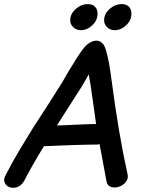

<svg xmlns="http://www.w3.org/2000/svg" viewBox="-64 -915 690 935"><path d="M455 -30Q460 -9 478.5 -4Q497 1 517.5 -6.5Q538 -14 550.5 -31Q563 -48 556 -72Q513 -266 479 -527Q474 -566 466 -612Q459 -647 453 -667Q445 -695 435 -704Q414 -725 383 -712Q364 -704 347 -685Q339 -675 329 -661Q313 -639 292 -603Q278 -582 259 -549Q240 -515 235 -508L170 -405L96 -291L34 -189Q-3 -128 -34 -67Q-48 -44 -42 -27.5Q-36 -11 -19 -4Q-2 3 18.5 -3.5Q39 -10 53 -33Q96 -116 150 -203Q188 -204 274 -208Q360 -211 406 -211Q413 -211 421 -213Q438 -121 455 -30ZM213 -304 319 -470 330 -487 349 -519Q360 -538 368 -553Q374 -521 378 -495L404 -311Q386 -311 357.5 -310Q329 -309 300 -307.5Q271 -306 247 -305Q223 -304 213 -304ZM330 -768Q360 -768 385.5 -792Q411 -816 411 -849Q411 -870 398.5 -882.5Q386 -895 364 -895Q331 -895 304.5 -871Q278 -847 278 -817Q278 -796 293 -782Q308 -768 330 -768ZM495 -768Q525 -768 550.5 -792Q576 -816 576 -849Q576 -870 563.5 -882.5Q551 -895 529 -895Q496 -895 469.5 -871Q443 -847 443 -817Q443 -796 458 -782Q473 -768 495 -768Z"/></svg>

Font: Balsamiq Sans
Style: Italic
Weight: 400
Italic angle: -12°
Designer: Michael Angeles
Foundry: Balsamiq SRL
Version: Version 1.020; ttfautohint (v1.8.4.7-5d5b);gftools[0.9.26]